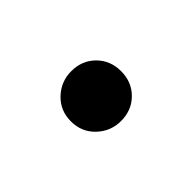

<svg xmlns="http://www.w3.org/2000/svg" viewBox="-32 -233 354 354"><g transform="rotate(45 145.0 -55.5)"><path d="M145 10Q117 10 98.5 -9.5Q80 -29 80 -56Q80 -84 98.5 -102.5Q117 -121 145 -121Q173 -121 191.5 -102.5Q210 -84 210 -56Q210 -29 191.5 -9.5Q173 10 145 10Z"/></g></svg>

Font: Outfit Thin
Style: Regular
Weight: 400
Version: Version 1.100;gftools[0.9.27]